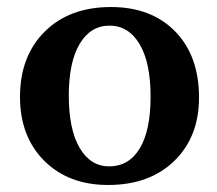

<svg xmlns="http://www.w3.org/2000/svg" viewBox="-20 -519 617 547"><path d="M37 -243Q37 -359 107.5 -429Q178 -499 296 -499Q411 -499 479 -429.5Q547 -360 547 -241Q547 -129 476.5 -60.5Q406 8 288 8Q175 8 106 -61Q37 -130 37 -243ZM176 -247Q176 -150 207 -97.5Q238 -45 291 -45Q347 -45 378 -96Q409 -147 409 -244Q409 -341 377.5 -393.5Q346 -446 292 -446Q238 -446 207 -394Q176 -342 176 -247Z"/></svg>

Font: Khartiya
Style: Bold
Weight: 700
Version: Version 1.0.2